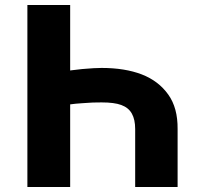

<svg xmlns="http://www.w3.org/2000/svg" viewBox="-20 -747 821 767"><path d="M689.5 -231.4V0H520V-231.4Q520 -269.5 506.8 -293Q493.7 -316.9 464.4 -327.6Q437 -337.9 385.7 -337.9Q365.7 -337.9 351.1 -337.4Q342.8 -336.9 326.4 -335.9Q310.1 -335 305.7 -334.5Q281.2 -333 260.7 -330.1Q237.8 -326.7 228.5 -323.7V-459Q243.2 -463.4 262.2 -465.8Q289.6 -469.2 308.6 -471.2Q341.3 -474.1 354 -474.6Q381.3 -475.6 385.7 -475.6Q479 -475.6 546.4 -449.7Q613.3 -423.8 652.3 -369.1Q690.4 -315.9 689.5 -231.4ZM260.3 -727.1V0H89.4V-727.1Z"/></svg>

Font: My Font
Style: Regular
Weight: 500
Designer: Rasmus Andersson
Foundry: rsms
Version: Version 0.001